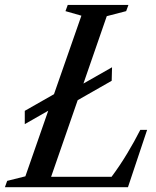

<svg xmlns="http://www.w3.org/2000/svg" viewBox="-66 -782 652 802"><path d="M-45.5 0 -36 -26.5 40 -45.5 135.5 -319.5 37.5 -263.5V-319L159.5 -388.5L274 -716.5L207.5 -735.5L217 -761.5H470.5L461 -735.5L380 -714.5L282.5 -433L402 -501L400.5 -444.5L258.5 -363.5L147.5 -43.5H400Q435 -90.5 465.2 -140.8Q495.5 -191 520 -239.5H548.5L468.5 0Z"/></svg>

Font: Libre Caslon Condensed Medium Italic
Style: Regular
Weight: 500
Italic angle: -22.583°
Designer: Pablo Impallari, Rodrigo Fuenzalida, Katja Schimmel, Ertekin Erdin
Foundry: Pablo Impallari, Rodrigo Fuenzalida
Version: Version 2.000; ttfautohint (v1.8.4.7-5d5b);gftools[0.9.33]